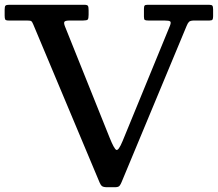

<svg xmlns="http://www.w3.org/2000/svg" viewBox="-20 -770 914 805"><path d="M494 -178.5 692.5 -662Q698 -676 693.8 -680Q689.5 -684 668.5 -684H602Q590.5 -684 587 -686.5Q583.5 -689 583.5 -700V-732.5Q583.5 -743 586.2 -746.5Q589 -750 599.5 -750H856Q867.5 -750 870.5 -746Q873.5 -742 873.5 -730V-702Q873.5 -692 871 -688Q868.5 -684 858.5 -684H795Q778 -684 772.5 -678.5Q767 -673 762.5 -661.5L490 -7Q486 3 481.2 9Q476.5 15 461 15H430.5Q414 15 408 10.5Q402 6 397.5 -5L119.5 -667.5Q115 -678.5 111.5 -681.2Q108 -684 92 -684H16.5Q4.5 -684 2 -688.2Q-0.5 -692.5 -0.5 -704.5V-730Q-0.5 -743 3.2 -746.5Q7 -750 19.5 -750H332.5Q346 -750 348.8 -745.2Q351.5 -740.5 351.5 -726.5V-708Q351.5 -692 347.8 -688Q344 -684 328.5 -684H273.5Q252.5 -684 249.8 -678.2Q247 -672.5 252.5 -659L439.5 -193Q458.5 -145.5 467.8 -141.5Q477 -137.5 494 -178.5Z"/></svg>

Font: Besley* Medium
Style: Regular
Weight: 500
Designer: Owen Earl
Foundry: indestructible type*
Version: Version 3.000; ttfautohint (v1.8.3)